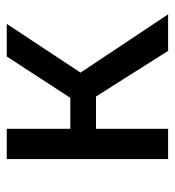

<svg xmlns="http://www.w3.org/2000/svg" viewBox="6 -536 530 583"><g transform="rotate(-90 271.5 -245.0)"><path d="M79.5 0V-490H171.5V-297H265.5L391 -490H490L342 -266L519 0H408L269.5 -219H171.5V0Z"/></g></svg>

Font: Geologica Light
Style: Regular
Weight: 300
Designer: Sindre Bremnes, Frode Helland
Foundry: Monokrom Skriftforlag AS
Version: Version 1.010; ttfautohint (v1.8.4.7-5d5b);gftools[0.9.28]